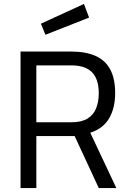

<svg xmlns="http://www.w3.org/2000/svg" viewBox="-20 -952 656 972"><path d="M84 0V-691H341Q414 -691 463.5 -669Q513 -647 538 -600.5Q563 -554 563 -481Q563 -405 532.5 -353Q502 -301 437 -280L569 0H480L358 -263H164V0ZM164 -333H342Q393 -333 423.5 -352Q454 -371 467 -404.5Q480 -438 480 -480Q480 -551 446 -586Q412 -621 341 -621H164ZM210 -776 187 -832 405 -932 431 -863Z"/></svg>

Font: Cairo
Style: Regular
Weight: 400
Designer: Mohamed Gaber, Accademia di Belle Arti di Urbino
Foundry: Kief Type Foundry, Accademia di Belle Arti di Urbino
Version: Version 3.120